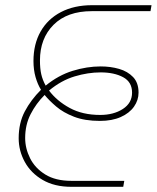

<svg xmlns="http://www.w3.org/2000/svg" viewBox="-20 -720 604 740"><path d="M255 0Q190 0 144.5 -26.5Q99 -53 75.5 -96Q52 -139 52 -187Q52 -246 75.5 -290.5Q99 -335 138 -374Q125 -395 117 -423Q109 -451 109 -485Q109 -550 136.5 -598.5Q164 -647 215 -673.5Q266 -700 335 -700H564L560 -677H334Q239 -677 186.5 -624.5Q134 -572 134 -487Q134 -456 139 -434Q144 -412 156 -390Q205 -430 260 -447Q315 -464 368 -464Q406 -464 439 -454.5Q472 -445 493 -423Q514 -401 514 -363Q514 -334 496.5 -309Q479 -284 445.5 -269Q412 -254 365 -254Q307 -254 265.5 -270Q224 -286 196.5 -309.5Q169 -333 152 -354Q119 -321 98 -280Q77 -239 77 -188Q77 -148 96 -110Q115 -72 154.5 -47.5Q194 -23 255 -23H459L455 0ZM366 -277Q418 -277 453.5 -300Q489 -323 489 -363Q489 -404 454.5 -422.5Q420 -441 368 -441Q319 -441 267.5 -425.5Q216 -410 169 -371Q199 -331 248.5 -304Q298 -277 366 -277Z"/></svg>

Font: MuseoModerno Thin Thin
Style: Italic
Weight: 250
Italic angle: -9°
Version: Version 1.003